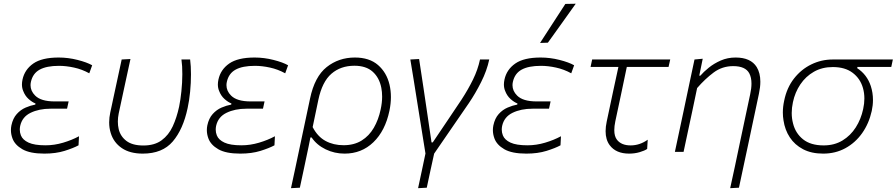

<svg xmlns="http://www.w3.org/2000/svg" viewBox="-20 -813 4800 1028"><path d="M217.5 9.5Q140.5 9.5 99.8 -14Q59 -37.5 46.5 -72.5Q38.5 -94.5 38.5 -116.5Q38.5 -129 41 -141.5Q49 -179.5 69.8 -202.5Q90.5 -225.5 117.2 -237Q144 -248.5 169 -253L170 -259Q152 -266 133 -283Q114 -300 104 -326.5Q97.5 -342 97.5 -361Q97.5 -373 100.5 -387Q112 -440.5 158.2 -472.8Q204.5 -505 294 -505Q345 -505 395.2 -492.2Q445.5 -479.5 473.5 -463.5L458 -420.5Q419 -442 376.5 -451.2Q334 -460.5 296 -460.5Q229.5 -460.5 192.5 -440.2Q155.5 -420 145.5 -374.5Q143.5 -365.5 143.5 -357Q143.5 -326 168 -301.5Q199 -270 272.5 -270H347.5L339 -231H250.5Q189 -231 143.8 -209Q98.5 -187 88 -138.5Q86 -128.5 86 -119Q86 -103 92 -88Q101.5 -64 132.8 -49.5Q164 -35 223.5 -35Q271 -35 318 -49Q365 -63 403 -83.5L400.5 -35Q373 -20 325.8 -5.2Q278.5 9.5 217.5 9.5Z M744.5 9.5Q675.5 9.5 632 -20.2Q588.5 -50 573 -100.5Q564.5 -127.5 564.5 -158Q564.5 -183.5 570.5 -211.5Q575 -232.5 579 -250.5Q582.5 -268 586.5 -286Q598.5 -343 609.5 -392.5Q620.5 -442 631.5 -494.5L678.5 -497Q659 -408 642.8 -332.2Q626.5 -256.5 615.5 -205Q611 -183 611 -162Q611 -141 615.5 -121.5Q625 -82.5 657.2 -58.2Q689.5 -34 747.5 -34Q807.5 -34 845.2 -61.8Q883 -89.5 904.8 -136.5Q926.5 -183.5 939 -242Q946.5 -278 951.2 -324Q956 -370 956.2 -415.2Q956.5 -460.5 951.5 -494.5H998Q1002.5 -460 1002.5 -415Q1002.5 -369.5 998 -322.2Q993.5 -275 984.5 -234Q960.5 -120.5 905 -55.5Q849.5 9.5 744.5 9.5Z M1266.5 9.5Q1189.5 9.5 1148.8 -14Q1108 -37.5 1095.5 -72.5Q1087.5 -94.5 1087.5 -116.5Q1087.5 -129 1090 -141.5Q1098 -179.5 1118.8 -202.5Q1139.5 -225.5 1166.2 -237Q1193 -248.5 1218 -253L1219 -259Q1201 -266 1182 -283Q1163 -300 1153 -326.5Q1146.5 -342 1146.5 -361Q1146.5 -373 1149.5 -387Q1161 -440.5 1207.2 -472.8Q1253.5 -505 1343 -505Q1394 -505 1444.2 -492.2Q1494.5 -479.5 1522.5 -463.5L1507 -420.5Q1468 -442 1425.5 -451.2Q1383 -460.5 1345 -460.5Q1278.5 -460.5 1241.5 -440.2Q1204.5 -420 1194.5 -374.5Q1192.5 -365.5 1192.5 -357Q1192.5 -326 1217 -301.5Q1248 -270 1321.5 -270H1396.5L1388 -231H1299.5Q1238 -231 1192.8 -209Q1147.5 -187 1137 -138.5Q1135 -128.5 1135 -119Q1135 -103 1141 -88Q1150.5 -64 1181.8 -49.5Q1213 -35 1272.5 -35Q1320 -35 1367 -49Q1414 -63 1452 -83.5L1449.5 -35Q1422 -20 1374.8 -5.2Q1327.5 9.5 1266.5 9.5Z M1538 194.5Q1550 138.5 1561.5 85.5Q1573 32.5 1585.5 -28L1640 -285Q1664.5 -402.5 1729 -453.8Q1793.5 -505 1880 -505Q1957.5 -505 2003.8 -465Q2050 -425 2065.5 -360Q2073 -328 2073 -293.5Q2073 -258 2065 -219.5Q2042.5 -112.5 1979.2 -51.5Q1916 9.5 1825 9.5Q1771 9.5 1723.5 -13.5Q1676 -36.5 1648.5 -77H1642L1632 -27Q1619.5 32.5 1608.5 84.5Q1597 136 1585.5 192ZM1819.5 -35.5Q1876 -35.5 1916.2 -60.5Q1956.5 -85.5 1981.5 -128.8Q2006.5 -172 2018 -226.5Q2026 -263 2026 -296Q2026 -320.5 2021.5 -343.5Q2011 -397 1975.5 -429Q1940 -461 1877.5 -461Q1804 -461 1754.5 -418.2Q1705 -375.5 1684.5 -278.5L1654 -132.5Q1680.5 -81.5 1722.8 -58.5Q1765 -35.5 1819.5 -35.5Z M2218.5 194.5Q2228 148.5 2238 103.5Q2247.5 58.5 2258 9Q2250 -41 2242 -90.5Q2234 -140 2226.5 -187.5L2212.5 -275Q2203.5 -330 2195 -385Q2186 -440 2177 -494.5L2224 -497Q2234.5 -426.5 2247.5 -342Q2260 -257.5 2271 -183L2290.5 -50.5H2297Q2336.5 -109 2374.5 -165.5Q2412.5 -222 2451 -279.5Q2486.5 -334 2512.5 -387Q2538.5 -440 2550 -494.5H2599.5Q2587 -435 2556.2 -373.8Q2525.5 -312.5 2490.5 -261Q2444 -194 2398 -126.5Q2351.5 -59 2304.5 9.5Q2293.5 59 2284.2 102Q2275 145 2265 192Z M2798 9.5Q2721 9.5 2680.2 -14Q2639.5 -37.5 2627 -72.5Q2619 -94.5 2619 -116.5Q2619 -129 2621.5 -141.5Q2629.5 -179.5 2650.2 -202.5Q2671 -225.5 2697.8 -237Q2724.5 -248.5 2749.5 -253L2750.5 -259Q2732.5 -266 2713.5 -283Q2694.5 -300 2684.5 -326.5Q2678 -342 2678 -361Q2678 -373 2681 -387Q2692.5 -440.5 2738.8 -472.8Q2785 -505 2874.5 -505Q2925.5 -505 2975.8 -492.2Q3026 -479.5 3054 -463.5L3038.5 -420.5Q2999.5 -442 2957 -451.2Q2914.5 -460.5 2876.5 -460.5Q2810 -460.5 2773 -440.2Q2736 -420 2726 -374.5Q2724 -365.5 2724 -357Q2724 -326 2748.5 -301.5Q2779.5 -270 2853 -270H2928L2919.5 -231H2831Q2769.5 -231 2724.2 -209Q2679 -187 2668.5 -138.5Q2666.5 -128.5 2666.5 -119Q2666.5 -103 2672.5 -88Q2682 -64 2713.2 -49.5Q2744.5 -35 2804 -35Q2851.5 -35 2898.5 -49Q2945.5 -63 2983.5 -83.5L2981 -35Q2953.5 -20 2906.2 -5.2Q2859 9.5 2798 9.5ZM2871.5 -583Q2906 -636.5 2939.8 -688.5Q2973.5 -740.5 3007 -792L3062.5 -793Q3025 -740.5 2988 -688.5Q2951 -636.5 2913.5 -584.5Z M3348.5 9.5Q3278 9.5 3244.5 -35.5Q3222.5 -65 3222.5 -110.5Q3222.5 -134.5 3228.5 -162.5Q3247 -250.5 3263 -325Q3279 -399.5 3291 -454.5H3142L3150.5 -494.5H3568.5L3559.5 -454.5H3336Q3320.5 -381.5 3305.5 -309Q3290 -236.5 3274.5 -163.5Q3269 -137 3269 -116.5Q3269 -83 3283.5 -64.5Q3307 -34.5 3356.5 -34.5Q3405.5 -34.5 3448 -65L3445 -15.5Q3431 -6 3404.5 1.8Q3378 9.5 3348.5 9.5Z M3889.5 194.5Q3900.5 144.5 3914.5 79.5Q3928 14 3943.5 -58.5Q3956.5 -120 3970 -183.5Q3983.5 -247 3996.5 -308Q4003.5 -340 4003.5 -365.5Q4003.5 -398 3992 -420Q3971.5 -459 3905.5 -459Q3847 -459 3801 -424.8Q3755 -390.5 3712.5 -341.5L3687 -220Q3674 -159.5 3663 -108Q3651.5 -56 3640 0H3593.5Q3605.5 -56 3616.5 -108Q3627.5 -160 3640.5 -220.5L3651 -270.5Q3660.5 -316 3672.8 -373.8Q3685 -431.5 3698.5 -494.5L3742.5 -498.5L3724 -408H3730Q3746.5 -427.5 3774.5 -450.2Q3802.5 -473 3839 -489Q3875.5 -505 3918.5 -505Q3999.5 -505 4031.5 -454Q4051 -422 4051 -375.5Q4051 -346.5 4043.5 -311.5Q4032.5 -259 4023.2 -215.5Q4014 -172 4007 -139.5L3989 -54Q3976 7 3962.8 68.5Q3949.5 130 3936.5 192Z M4387.5 9.5Q4324.5 9.5 4279.8 -14Q4235 -37.5 4208.8 -77.5Q4182.5 -117.5 4175 -168.5Q4171.5 -189 4171.5 -210.5Q4171.5 -241.5 4178.5 -273.5Q4192.5 -343 4231.2 -392.5Q4270 -442 4324 -468.2Q4378 -494.5 4438.5 -494.5H4760.5L4752 -454.5H4571L4569.5 -448Q4622 -414 4642.5 -352Q4654 -316.5 4654 -278Q4654 -249 4647.5 -219Q4632.5 -151.5 4596 -100Q4559.5 -48.5 4506.2 -19.5Q4453 9.5 4387.5 9.5ZM4390 -34.5Q4447.5 -34.5 4490.8 -60.8Q4534 -87 4562 -131Q4590 -175 4601.5 -229Q4608 -258.5 4608 -285.5Q4608 -315 4600.5 -341.5Q4586 -392.5 4545.2 -423.2Q4504.5 -454 4439 -454Q4382 -454 4338 -429Q4294 -404 4265.2 -361.2Q4236.5 -318.5 4225.5 -266Q4219 -236 4219 -208Q4219 -179 4226 -152.5Q4239 -99.5 4279.8 -67Q4320.5 -34.5 4390 -34.5Z"/></svg>

Font: Heraclito ExtraLight
Style: Italic
Weight: 200
Italic angle: -12°
Designer: Kostas Bartsokas (font) & Cristiano Sobral (main changes)
Foundry: Kostas Bartsokas (font) & Cristiano Sobral (main changes)
Version: Version 1.00;July 8, 2020;FontCreator 13.0.0.2655 64-bit